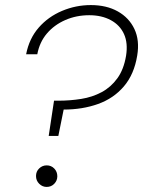

<svg xmlns="http://www.w3.org/2000/svg" viewBox="-20 -732 566 757"><path d="M172 -196 193 -335H210Q256 -335 300 -342Q344 -349 380.5 -368.5Q417 -388 442.5 -423Q468 -458 477 -512Q485 -562 469 -597.5Q453 -633 417 -652.5Q381 -672 332 -672Q281 -672 237.5 -653Q194 -634 165 -600Q136 -566 127 -518H83Q95 -580 132.5 -623Q170 -666 224.5 -689Q279 -712 338 -712Q400 -712 444.5 -687Q489 -662 510 -617.5Q531 -573 521 -513Q509 -439 468.5 -391.5Q428 -344 366.5 -322Q305 -300 231 -300L210 -196ZM164 5Q147 5 134.5 -7.5Q122 -20 122 -38Q122 -56 134.5 -68Q147 -80 164 -80Q182 -80 194 -67.5Q206 -55 206 -37Q206 -20 194 -7.5Q182 5 164 5Z"/></svg>

Font: DM Sans 10pt ExtraLight
Style: Italic
Weight: 250
Italic angle: -10°
Version: Version 4.004;gftools[0.9.30]